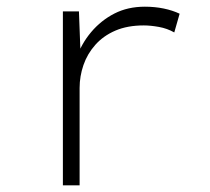

<svg xmlns="http://www.w3.org/2000/svg" viewBox="-20 -554 627 574"><path d="M168 0V-520H216L221 -387L208 -379Q223 -423 252.5 -458Q282 -493 322 -513.5Q362 -534 413 -534Q443 -534 469.5 -528.5Q496 -523 517 -513L501 -457Q480 -469 455 -473.5Q430 -478 410 -478Q361 -478 325 -462.5Q289 -447 265 -420Q241 -393 229.5 -359.5Q218 -326 218 -291V0Z"/></svg>

Font: Lexend Mega ExtraLight
Style: Regular
Weight: 250
Version: Version 1.007